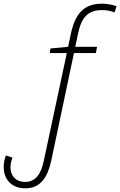

<svg xmlns="http://www.w3.org/2000/svg" viewBox="-109 -785 655 1046"><path d="M30 241C113 241 151 178 170 91L294 -496H413L420 -530H301L316 -601C335 -692 371 -730 447 -730C471 -730 495 -726 515 -717L526 -751C507 -758 478 -765 447 -765C348 -765 301 -710 278 -605L262 -530L166 -521L162 -496H255L130 89C116 159 87 206 29 206C-31 206 -52 164 -52 127C-52 105 -47 90 -41 74L-77 62C-83 78 -89 99 -89 126C-89 181 -56 241 30 241Z"/></svg>

Font: Noto Sans ExtraLight
Style: Italic
Weight: 200
Italic angle: -12°
Designer: Monotype Design Team
Foundry: Monotype Imaging Inc.
Version: Version 2.013